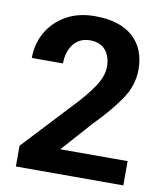

<svg xmlns="http://www.w3.org/2000/svg" viewBox="-81 -789 737 856"><g transform="rotate(10 287.0 -360.5)"><path d="M230.5 -109.9 354 -248.5C401.9 -296.9 440.4 -342.8 469.2 -385.3C498 -427.7 512.2 -472.7 512.2 -520C512.2 -582.5 492.7 -631.8 453.1 -667.5C413.6 -703.1 356 -721.2 281.2 -721.2C231 -721.2 187 -710.9 150.4 -689.9C76.2 -647.9 34.7 -574.2 34.7 -488.8H175.8C175.8 -523.9 184.6 -553.2 202.6 -576.7C220.7 -599.6 245.6 -611.3 278.3 -611.3C338.4 -611.3 371.6 -570.8 371.6 -506.8C371.6 -485.4 364.7 -461.9 351.1 -436.5C336.9 -411.1 313 -378.9 278.8 -340.3L48.8 -93.8V0H535.2V-109.9Z"/></g></svg>

Font: Vazirmatn
Style: Bold
Weight: 700
Designer: Saber Rastikerdar
Foundry: Saber Rastikerdar
Version: Version 33.003